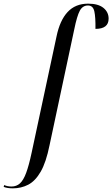

<svg xmlns="http://www.w3.org/2000/svg" viewBox="-151 -790 614 1050"><path d="M-81 240Q-111 240 -131 232L-128 222Q-111 230 -88 230Q-61 230 -42 213Q-23 196 -8 155.5Q7 115 22 45L158 -590Q176 -678 218.5 -724Q261 -770 331 -770Q386 -770 414.5 -747Q443 -724 443 -688Q443 -632 371 -632Q372 -695 365 -727.5Q358 -760 330 -760Q301 -760 285.5 -731.5Q270 -703 255 -629L120 4Q101 98 71.5 149Q42 200 3.5 220Q-35 240 -81 240Z"/></svg>

Font: Noto Serif Display Condensed
Style: Italic
Weight: 400
Width: 3
Italic angle: -12°
Designer: Monotype Design Team
Foundry: Monotype Imaging Inc.
Version: Version 2.009